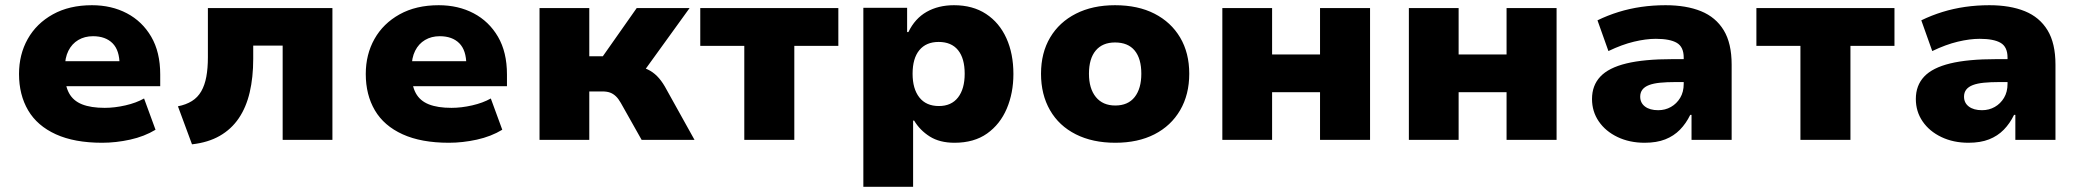

<svg xmlns="http://www.w3.org/2000/svg" viewBox="-20 -537 7985 737"><path d="M372 11Q266 11 194.5 -21.5Q123 -54 88 -113.5Q53 -173 53 -253Q53 -328 86.5 -387.5Q120 -447 183 -482Q246 -517 333 -517Q408 -517 467 -486Q526 -455 560.5 -396Q595 -337 595 -251V-206H206V-302H448L439 -288Q439 -344 412 -371Q385 -398 337 -398Q305 -398 280.5 -383.5Q256 -369 242.5 -342Q229 -315 229 -276V-256Q229 -209 245 -179.5Q261 -150 295 -136.5Q329 -123 382 -123Q420 -123 461.5 -132.5Q503 -142 533 -159L577 -39Q534 -13 479.5 -1Q425 11 372 11Z M717 17 663 -129Q694 -135 716.5 -149Q739 -163 752.5 -186.5Q766 -210 772 -242.5Q778 -275 778 -317V-506H1256V0H1065V-362H952V-311Q952 -240 938.5 -182.5Q925 -125 896.5 -83Q868 -41 823.5 -15.5Q779 10 717 17Z M1703 11Q1597 11 1525.5 -21.5Q1454 -54 1419 -113.5Q1384 -173 1384 -253Q1384 -328 1417.5 -387.5Q1451 -447 1514 -482Q1577 -517 1664 -517Q1739 -517 1798 -486Q1857 -455 1891.5 -396Q1926 -337 1926 -251V-206H1537V-302H1779L1770 -288Q1770 -344 1743 -371Q1716 -398 1668 -398Q1636 -398 1611.5 -383.5Q1587 -369 1573.5 -342Q1560 -315 1560 -276V-256Q1560 -209 1576 -179.5Q1592 -150 1626 -136.5Q1660 -123 1713 -123Q1751 -123 1792.5 -132.5Q1834 -142 1864 -159L1908 -39Q1865 -13 1810.5 -1Q1756 11 1703 11Z M2051 0V-506H2242V-321H2294L2424 -506H2627L2437 -243L2420 -282Q2446 -280 2466 -270.5Q2486 -261 2502 -245Q2518 -229 2532 -205L2646 0H2443L2363 -142Q2354 -158 2344 -167.5Q2334 -177 2322 -181.5Q2310 -186 2292 -186H2242V0Z M2837 0V-361H2668V-506H3198V-361H3029V0Z M3294 180V-507H3462V-414H3467Q3492 -466 3537 -491.5Q3582 -517 3642 -517Q3714 -517 3765 -483.5Q3816 -450 3843 -390.5Q3870 -331 3870 -253Q3870 -180 3844.5 -120Q3819 -60 3769 -24.5Q3719 11 3644 11Q3587 11 3549 -13Q3511 -37 3489 -74H3485V180ZM3584 -130Q3632 -130 3657.5 -163Q3683 -196 3683 -254Q3683 -313 3657.5 -344.5Q3632 -376 3583 -376Q3535 -376 3509 -344.5Q3483 -313 3483 -254Q3483 -196 3509 -163Q3535 -130 3584 -130Z M4261 11Q4174 11 4109.5 -21.5Q4045 -54 4010.5 -114Q3976 -174 3976 -254Q3976 -334 4011 -393Q4046 -452 4110 -484.5Q4174 -517 4260 -517Q4348 -517 4411.5 -484.5Q4475 -452 4510 -393Q4545 -334 4545 -254Q4545 -174 4510 -114Q4475 -54 4411.5 -21.5Q4348 11 4261 11ZM4261 -132Q4310 -132 4335.5 -164.5Q4361 -197 4361 -254Q4361 -312 4335.5 -343Q4310 -374 4260 -374Q4212 -374 4186 -343Q4160 -312 4160 -254Q4160 -197 4186.5 -164.5Q4213 -132 4261 -132Z M4672 0V-506H4863V-328H5047V-506H5239V0H5047V-183H4863V0Z M5388 0V-506H5579V-328H5763V-506H5955V0H5763V-183H5579V0Z M6293 11Q6235 11 6189 -11Q6143 -33 6117 -71Q6091 -109 6091 -157Q6091 -209 6123 -243Q6155 -277 6223 -293.5Q6291 -310 6400 -310H6465V-222H6411Q6378 -222 6352.5 -219.5Q6327 -217 6310 -210.5Q6293 -204 6284.5 -193Q6276 -182 6276 -166Q6276 -142 6294.5 -128Q6313 -114 6345 -114Q6372 -114 6394 -126.5Q6416 -139 6429.5 -161.5Q6443 -184 6443 -215V-316Q6443 -357 6416.5 -372.5Q6390 -388 6336 -388Q6298 -388 6252 -377Q6206 -366 6154 -341L6112 -459Q6151 -478 6193 -491Q6235 -504 6280 -510.5Q6325 -517 6373 -517Q6453 -517 6509.5 -494Q6566 -471 6596.5 -421Q6627 -371 6627 -289V0H6473V-96H6468Q6452 -63 6428.5 -39Q6405 -15 6372 -2Q6339 11 6293 11Z M6891 0V-361H6722V-506H7252V-361H7083V0Z M7536 11Q7478 11 7432 -11Q7386 -33 7360 -71Q7334 -109 7334 -157Q7334 -209 7366 -243Q7398 -277 7466 -293.5Q7534 -310 7643 -310H7708V-222H7654Q7621 -222 7595.5 -219.5Q7570 -217 7553 -210.5Q7536 -204 7527.5 -193Q7519 -182 7519 -166Q7519 -142 7537.5 -128Q7556 -114 7588 -114Q7615 -114 7637 -126.5Q7659 -139 7672.5 -161.5Q7686 -184 7686 -215V-316Q7686 -357 7659.5 -372.5Q7633 -388 7579 -388Q7541 -388 7495 -377Q7449 -366 7397 -341L7355 -459Q7394 -478 7436 -491Q7478 -504 7523 -510.5Q7568 -517 7616 -517Q7696 -517 7752.5 -494Q7809 -471 7839.5 -421Q7870 -371 7870 -289V0H7716V-96H7711Q7695 -63 7671.5 -39Q7648 -15 7615 -2Q7582 11 7536 11Z"/></svg>

Font: Nunito Sans 7pt Black
Style: Regular
Weight: 900
Designer: Vernon Adams
Foundry: Vernon Adams
Version: Version 3.101;gftools[0.9.27]